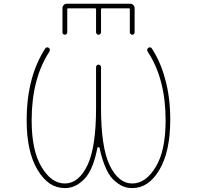

<svg xmlns="http://www.w3.org/2000/svg" viewBox="-20 -1008 1040 1016"><path d="M679.7 -12.7Q653.3 -12.7 629.9 -22.5Q606.4 -32.2 579.6 -57.6Q552.7 -83 532.2 -137.7Q516.6 -177.7 506.8 -225.6Q505.9 -229.5 501 -229.5Q496.1 -229.5 495.1 -225.6Q486.3 -177.7 471.7 -137.7Q450.2 -83 423.3 -57.6Q396.5 -32.2 373 -22.5Q349.6 -12.7 323.2 -12.7Q280.3 -12.7 244.1 -36.1Q209 -59.6 179.7 -107.4Q121.1 -204.1 121.1 -371.1Q121.1 -492.2 148.4 -590.8Q172.9 -679.7 219.7 -752Q222.7 -756.8 228 -757.3Q233.4 -757.8 238.3 -754.9Q248 -746.1 241.2 -734.4Q147.5 -590.8 147.5 -371.1Q147.5 -210 200.2 -124Q252 -37.1 323.2 -37.1Q396.5 -37.1 443.4 -134.8Q488.3 -230.5 488.3 -436.5V-653.3Q488.3 -658.2 492.2 -662.1Q496.1 -666 501.5 -666Q506.8 -666 510.7 -662.1Q514.6 -658.2 514.6 -653.3V-436.5Q514.6 -230.5 559.6 -134.8Q606.4 -37.1 679.7 -37.1Q751 -37.1 803.7 -124Q856.4 -210 856.4 -371.1Q856.4 -590.8 761.7 -734.4Q754.9 -746.1 764.6 -754.9Q769.5 -757.8 774.9 -757.3Q780.3 -756.8 783.2 -752Q830.1 -679.7 853.5 -590.8Q880.9 -494.1 880.9 -375Q880.9 -204.1 822.3 -107.4Q793.9 -59.6 757.8 -36.1Q722.7 -12.7 679.7 -12.7ZM667 -836.9V-960Q667 -963.9 663.1 -963.9H519.5Q514.6 -963.9 514.6 -960V-837.9Q514.6 -832 510.7 -828.1Q506.8 -824.2 501.5 -824.2Q496.1 -824.2 492.2 -828.1Q488.3 -832 488.3 -837.9V-960Q488.3 -963.9 483.4 -963.9H339.8Q335.9 -963.9 335.9 -960V-836.9Q335.9 -832 332 -828.1Q328.1 -824.2 322.8 -824.2Q317.4 -824.2 314 -828.1Q310.5 -832 310.5 -836.9V-963.9Q310.5 -974.6 317.4 -981.4Q324.2 -988.3 335 -988.3H668Q678.7 -988.3 685.5 -981.4Q692.4 -974.6 692.4 -963.9V-836.9Q692.4 -832 689 -828.1Q685.5 -824.2 680.2 -824.2Q674.8 -824.2 670.9 -828.1Q667 -832 667 -836.9Z"/></svg>

Font: Rounded-L Mgen+ 2m thin
Style: Regular
Weight: 100
Designer: [Source Han Sans]
Ryoko NISHIZUKA  (kana & ideographs); Paul D. Hunt (Latin, Greek & Cyrillic); Wenlong ZHANG  (bopomofo
Version: Version 1.059.20150602